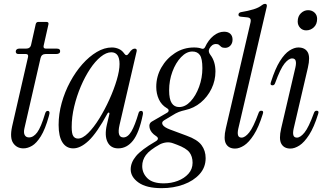

<svg xmlns="http://www.w3.org/2000/svg" viewBox="-20 -763 1697 999"><path d="M102 9Q68 9 49 -18Q30 -45 43 -105L126 -467Q129 -482 114 -482H76Q62 -482 62 -495Q62 -502 67 -506Q72 -510 79 -510H115Q138 -510 142 -531L166 -638Q169 -649 180 -649H221Q235 -649 232 -636L207 -525Q204 -510 219 -510H276Q293 -510 293 -497Q293 -482 272 -482H218Q196 -482 191 -461L107 -95Q102 -73 108.5 -60.5Q115 -48 131 -48Q154 -48 173.5 -74Q193 -100 215 -173Q219 -186 228 -186Q235 -186 237 -180Q239 -174 234 -158Q215 -90 192.5 -54Q170 -18 147 -4.5Q124 9 102 9Z M361 9Q325 9 305 -22Q285 -53 285 -113Q285 -170 301 -227.5Q317 -285 345 -337Q373 -389 408.5 -429Q444 -469 483.5 -492.5Q523 -516 562 -516Q581 -516 598 -508.5Q615 -501 626 -485Q632 -476 638 -476Q644 -476 650 -485Q661 -501 668 -505.5Q675 -510 681 -510Q694 -510 691 -496L602 -113Q587 -48 622 -48Q645 -48 663.5 -79Q682 -110 701 -175Q704 -186 714 -186Q721 -186 723 -180Q725 -174 723 -166Q704 -72 672 -31.5Q640 9 595 9Q556 9 539.5 -24Q523 -57 536 -114L549 -169Q551 -176 546.5 -177Q542 -178 539 -172Q484 -71 441.5 -31Q399 9 361 9ZM386 -42Q410 -42 439 -71Q468 -100 496.5 -146Q525 -192 549 -245Q573 -298 587.5 -347Q602 -396 602 -430Q602 -491 559 -491Q533 -491 504 -467.5Q475 -444 448.5 -404Q422 -364 400.5 -313.5Q379 -263 366 -208.5Q353 -154 353 -102Q353 -67 361.5 -54.5Q370 -42 386 -42Z M821 216Q742 216 701 187Q660 158 660 118Q660 83 687.5 49.5Q715 16 789 -27Q800 -33 801.5 -40.5Q803 -48 792 -55Q764 -73 758.5 -97Q753 -121 771 -131L847 -175Q857 -180 857.5 -187.5Q858 -195 847 -201Q820 -217 806.5 -246.5Q793 -276 793 -311Q793 -365 819.5 -411.5Q846 -458 890.5 -487Q935 -516 990 -516Q1013 -516 1029 -510Q1041 -506 1047 -518Q1064 -555 1090.5 -576.5Q1117 -598 1146 -598Q1167 -598 1178.5 -587Q1190 -576 1190 -557Q1190 -538 1179 -526Q1168 -514 1151 -514Q1138 -514 1131.5 -519Q1125 -524 1120 -529Q1115 -534 1104 -534Q1082 -534 1069 -509Q1065 -500 1067 -492.5Q1069 -485 1075 -477Q1101 -443 1101 -391Q1101 -344 1080.5 -301.5Q1060 -259 1024.5 -229.5Q989 -200 943 -190Q925 -186 910.5 -180.5Q896 -175 874 -161L834 -137Q819 -128 826 -114.5Q833 -101 865 -89L951 -57Q1007 -37 1028.5 -8Q1050 21 1050 60Q1050 108 1018.5 143Q987 178 935 197Q883 216 821 216ZM860 -293Q860 -247 873.5 -226.5Q887 -206 912 -206Q944 -206 971.5 -235.5Q999 -265 1016 -311.5Q1033 -358 1033 -408Q1033 -458 1020 -476.5Q1007 -495 981 -495Q950 -495 922 -465.5Q894 -436 877 -390Q860 -344 860 -293ZM832 191Q871 191 905 178Q939 165 960.5 141Q982 117 982 84Q982 51 965.5 29.5Q949 8 901 -10L882 -17Q864 -24 846 -22Q828 -20 812 -12Q758 18 739 44Q720 70 720 101Q720 138 747 164.5Q774 191 832 191Z M1203 10Q1170 10 1156 -14.5Q1142 -39 1155 -95L1282 -640Q1287 -658 1282.5 -665Q1278 -672 1264 -673L1234 -676Q1219 -677 1221 -689Q1223 -698 1235 -700Q1271 -706 1299 -714.5Q1327 -723 1344 -737Q1352 -743 1359 -743Q1371 -743 1368 -728L1220 -94Q1215 -72 1218.5 -59.5Q1222 -47 1237 -47Q1255 -47 1276.5 -73.5Q1298 -100 1325 -174Q1329 -187 1339 -187Q1354 -187 1347 -169Q1326 -101 1300.5 -61.5Q1275 -22 1250 -6Q1225 10 1203 10Z M1573 -605Q1554 -605 1541.5 -618.5Q1529 -632 1529 -651Q1529 -678 1545.5 -694Q1562 -710 1583 -710Q1603 -710 1616.5 -697.5Q1630 -685 1630 -665Q1630 -637 1613 -621Q1596 -605 1573 -605ZM1491 10Q1458 10 1444 -14.5Q1430 -39 1443 -95L1517 -412Q1522 -434 1518.5 -446.5Q1515 -459 1500 -459Q1482 -459 1460.5 -432.5Q1439 -406 1412 -332Q1408 -319 1398 -319Q1383 -319 1390 -337Q1412 -406 1436.5 -445Q1461 -484 1486 -500Q1511 -516 1532 -516Q1567 -516 1581 -491.5Q1595 -467 1582 -411L1508 -94Q1503 -72 1506.5 -59.5Q1510 -47 1525 -47Q1543 -47 1564.5 -73.5Q1586 -100 1613 -174Q1617 -187 1627 -187Q1642 -187 1635 -169Q1614 -101 1588.5 -61.5Q1563 -22 1538 -6Q1513 10 1491 10Z"/></svg>

Font: Instrument Serif
Style: Italic
Weight: 400
Italic angle: -13°
Designer: Rodrigo Fuenzalida
Foundry: fragTYPE
Version: Version 1.000; ttfautohint (v1.8.4.7-5d5b);gftools[0.9.27]